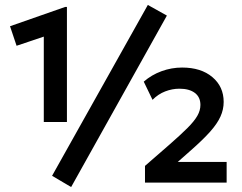

<svg xmlns="http://www.w3.org/2000/svg" viewBox="-20 -738 980 776"><path d="M157 -245V-590L47 -553L20.5 -632L243.5 -710H250.5V-245ZM566 0V-67.5L666.5 -155Q710.5 -193.5 737.8 -220.8Q765 -248 777.5 -269.8Q790 -291.5 790 -314Q790 -345.5 767.5 -362.5Q745 -379.5 705 -379.5Q676 -379.5 647.5 -368.5Q619 -357.5 596.5 -334.5L561 -408Q592.5 -435.5 632.8 -450.2Q673 -465 716 -465Q792.5 -465 838.2 -426.5Q884 -388 884 -326Q884 -295.5 871 -266.8Q858 -238 828.8 -205.2Q799.5 -172.5 750.5 -129.5L698.5 -83.5H896V0ZM267.5 18 190.5 -27.5 577.5 -718 654.5 -675Z"/></svg>

Font: Geologica Roman SemiBold
Style: Regular
Weight: 600
Designer: Sindre Bremnes, Frode Helland
Foundry: Monokrom Skriftforlag AS
Version: Version 1.010;gftools[0.9.28]